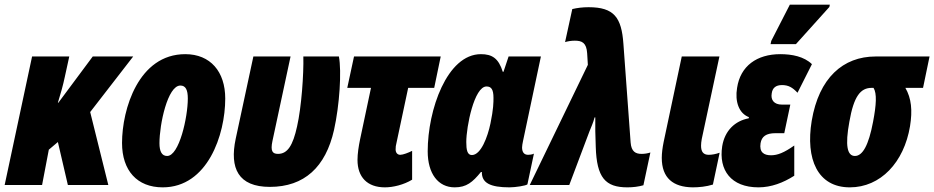

<svg xmlns="http://www.w3.org/2000/svg" viewBox="-33 -796 4019 826"><path d="M-13 0H148L177 -152L216 -185L259 0H433L355 -314L540 -553H366L218 -354H216C228 -393 238 -428 246 -466L265 -553H105Z M667 10C860 10 936 -216 936 -372C936 -488 872 -563 764 -563C563 -563 492 -326 492 -181C492 -62 557 10 667 10ZM686 -125C663 -125 653 -145 653 -180C653 -261 688 -428 743 -428C766 -428 775 -409 775 -372C775 -292 738 -125 686 -125Z M1128 8C1276 8 1368 -77 1404 -237C1428 -345 1437 -489 1425 -553H1272C1274 -478 1264 -335 1245 -252C1227 -170 1204 -134 1163 -134C1139 -134 1130 -146 1139 -189L1217 -553H1057L981 -199C954 -72 992 8 1128 8Z M1623 10C1658 10 1704 -1 1740 -23V-147C1724 -139 1701 -130 1689 -130C1676 -130 1669 -140 1669 -153C1669 -164 1670 -171 1672 -178L1723 -418H1835L1863 -553H1490L1461 -418H1563L1516 -196C1510 -167 1505 -135 1505 -108C1505 -34 1547 10 1623 10Z M1923 10C1974 10 2000 -12 2036 -56H2040C2039 -9 2076 10 2159 10C2184 10 2230 3 2236 -3L2264 -135C2256 -131 2245 -130 2239 -130C2221 -130 2213 -142 2213 -162C2213 -169 2215 -179 2217 -189L2294 -553H2155L2133 -487H2130C2112 -545 2084 -563 2036 -563C1890 -563 1807 -323 1807 -145C1807 -49 1852 10 1923 10ZM1997 -129C1977 -129 1973 -152 1973 -185C1973 -251 2007 -424 2060 -424C2080 -424 2090 -412 2090 -375C2090 -356 2090 -327 2077 -265C2065 -207 2036 -129 1997 -129Z M2666 10C2691 10 2714 7 2735 1L2765 -140C2753 -136 2740 -134 2727 -134C2701 -134 2683 -144 2680 -183L2649 -607C2641 -721 2609 -765 2499 -765C2473 -765 2450 -762 2429 -757L2398 -615C2412 -619 2426 -621 2440 -621C2471 -621 2490 -612 2493 -567L2496 -517L2246 0H2416L2503 -231C2509 -247 2519 -267 2525 -291H2528V-232L2530 -164C2534 -32 2571 10 2666 10Z M2947 10C2974 10 3005 7 3034 -2L3063 -139C3046 -133 3030 -130 3016 -130C2993 -130 2983 -143 2983 -169C2983 -177 2984 -187 2986 -198L3062 -553H2900L2822 -185C2817 -160 2814 -137 2814 -117C2814 -30 2863 9 2947 10Z M3282 -606H3391L3535 -766L3537 -776H3365L3285 -620ZM3230 10C3285 10 3337 -10 3384 -40V-170C3340 -139 3312 -128 3284 -128C3253 -128 3233 -141 3239 -180C3244 -209 3263 -223 3303 -223H3341L3367 -346H3331C3297 -346 3282 -366 3287 -394C3290 -418 3305 -430 3331 -430C3359 -430 3376 -420 3398 -397L3460 -520C3426 -553 3374 -563 3324 -563C3223 -563 3152 -512 3138 -418C3128 -359 3146 -308 3189 -292L3188 -287C3129 -276 3085 -234 3074 -167C3058 -64 3112 10 3230 10Z M3623 10C3755 10 3856 -97 3882 -253C3893 -321 3888 -373 3862 -418H3938L3966 -553H3734C3594 -553 3490 -461 3459 -276C3432 -112 3484 10 3623 10ZM3645 -125C3612 -125 3602 -169 3621 -272C3640 -382 3669 -418 3717 -418H3725C3740 -394 3737 -345 3723 -272C3704 -171 3678 -125 3645 -125Z"/></svg>

Font: Noto Sans ExtraCondensed Black
Style: Italic
Weight: 900
Width: 2
Italic angle: -12°
Designer: Monotype Design Team
Foundry: Monotype Imaging Inc.
Version: Version 2.013